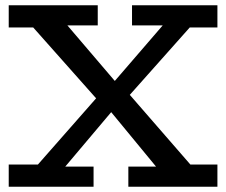

<svg xmlns="http://www.w3.org/2000/svg" viewBox="-20 -706 855 726"><path d="M579.5 -64.5 380.6 -306H368.5L88.2 -621.7H224.8L441.1 -368.3H452.6L716.7 -64.5ZM13 0V-83.8H149.2L155.5 -76.1H333.8V0ZM465.3 0V-76.1H659.1L667.2 -83.8H802.1V0ZM106.3 -64.5 376.5 -371.8 392 -374.3 605.4 -621.7H714.9L440.9 -313.7L425.5 -311.6L217 -64.5ZM13 -602.2V-686H349.6V-609.9H148.5L142.2 -602.2ZM479.2 -609.9V-686H802.1V-602.2H671.3L665.4 -609.9Z"/></svg>

Font: BioRhyme ExtraBold
Style: Regular
Weight: 800
Designer: Aoife Mooney
Foundry: Aoife Mooney Type
Version: Version 1.600;gftools[0.9.33]